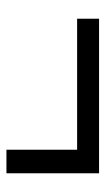

<svg xmlns="http://www.w3.org/2000/svg" viewBox="114 -557 327 595"><g transform="rotate(90 277.5 -259.5)"><path d="M444 -116V-335H38V-403H517V-116Z"/></g></svg>

Font: Chiron Sans HK TT
Style: Regular
Weight: 400
Designer: Ryoko NISHIZUKA 西塚涼子 (kana, bopomofo & ideographs); Paul D. Hunt (Latin, Greek & Cyrillic); Sandoll Communications 산돌커뮤니
Foundry: Adobe
Version: Version 2.022;hotconv 1.0.109;makeotfexe 2.5.65596